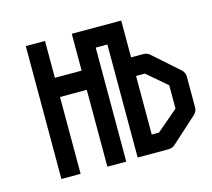

<svg xmlns="http://www.w3.org/2000/svg" viewBox="-70 -554 651 589"><g transform="rotate(-15 255.0 -260.0)"><path d="M203 -471H360V-354H400Q412 -354 421 -345L501 -274Q510 -265 510 -253V-155Q510 -143 501 -134L418 -59Q411 -52 396 -52H300V-411H263V-49H203V-293H118V-49H57V-471H118V-354H203ZM360 -109H383L451 -167V-241L388 -295H360Z"/></g></svg>

Font: IBM 3270 Semi-Condensed
Style: Condensed
Weight: 400
Monospace: yes
Version: Version 2.3.1